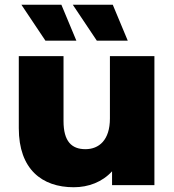

<svg xmlns="http://www.w3.org/2000/svg" viewBox="-20 -778 732 807"><path d="M290 9C352 9 410 -13 451 -58V0H629V-542H442V-280C442 -189 396 -151 339 -151C281 -151 247 -184 247 -269V-542H59V-239C59 -67 156 9 290 9ZM517 -607 454 -758H286L387 -607ZM301 -607 238 -758H70L171 -607Z"/></svg>

Font: Montserrat-Alt1 ExtBd
Style: Regular
Weight: 800
Designer: Differentunic
Foundry: Differentunic
Version: Version 7.222